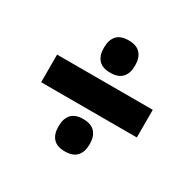

<svg xmlns="http://www.w3.org/2000/svg" viewBox="-115 -676 741 733"><g transform="rotate(30 255.0 -309.5)"><path d="M44.3 -248.6V-370.4H466.1V-248.6ZM254.5 -64.9Q219.2 -64.9 202.6 -83.3Q186 -101.7 186 -134V-138.1Q186 -170.4 202.6 -188.9Q219.2 -207.4 254.5 -207.4Q289.4 -207.4 306.2 -188.9Q323.1 -170.4 323.1 -138.1V-134Q323.1 -101.7 306.2 -83.3Q289.4 -64.9 254.5 -64.9ZM254.5 -411.7Q219.2 -411.7 202.6 -430.1Q186 -448.5 186 -480.8V-484.9Q186 -517.2 202.6 -535.7Q219.2 -554.2 254.5 -554.2Q289.4 -554.2 306.2 -535.7Q323.1 -517.2 323.1 -484.9V-480.8Q323.1 -448.5 306.2 -430.1Q289.4 -411.7 254.5 -411.7Z"/></g></svg>

Font: Anek Gujarati Medium
Style: Regular
Weight: 500
Designer: Mrunmayee Ghaisas (Gujarati), Yesha Goshar (Latin)
Foundry: Ek Type
Version: Version 1.003